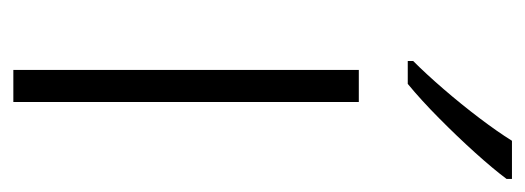

<svg xmlns="http://www.w3.org/2000/svg" viewBox="-276 -530 806 295"><g transform="rotate(90 127.5 -383.0)"><path d="M137.2 0H87.9V-530.8H137.2ZM255.4 -766.1V-757.8Q239.7 -736.8 214.8 -709.2Q189.9 -681.6 162.1 -654.1Q134.3 -626.5 109.4 -606H74.2V-614.3Q93.8 -633.8 117.2 -660.9Q140.6 -688 161.9 -716.1Q183.1 -744.1 196.8 -766.1Z"/></g></svg>

Font: Open Sans Light
Style: Regular
Weight: 300
Designer: Monotype Design Team
Foundry: Monotype Imaging Inc.
Version: Version 3.000; ttfautohint (v1.8.4)